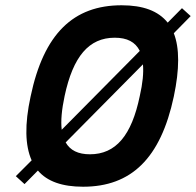

<svg xmlns="http://www.w3.org/2000/svg" viewBox="-20 -699 743 728"><path d="M295 9C216 9 159 -11 124 -52C114 -64 106 -77 100 -91L214 -207C217 -188 222 -172 229 -159L73 -1L40 -31L100 -91C75 -147 73 -227 96 -333C146 -572 259 -679 441 -679C522 -679 580 -658 616 -613C625 -601 632 -588 639 -573L522 -455C521 -475 516 -492 510 -506L670 -668L703 -638L639 -573C661 -517 661 -437 639 -333C589 -98 477 9 295 9ZM214 -207 510 -506C493 -540 462 -556 415 -556C317 -556 257 -485 225 -335C214 -283 210 -241 214 -207ZM229 -159C246 -129 276 -114 321 -114C419 -114 479 -185 510 -335C521 -383 525 -423 522 -455Z"/></svg>

Font: LT Wave Mono Bold
Style: Italic
Weight: 700
Designer: Daniel Lyons
Version: Version 2.5 (Glyphs App)